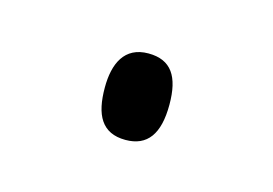

<svg xmlns="http://www.w3.org/2000/svg" viewBox="-32 -427 253 178"><g transform="rotate(15 94.5 -337.5)"><path d="M64 -338C64 -312 72 -296 95 -296C116 -296 126 -310 126 -338C126 -365 117 -379 95 -379C72 -379 64 -361 64 -338Z"/></g></svg>

Font: Noto Sans Thai Looped ExtraCondensed ExtraLight
Style: Regular
Weight: 200
Width: 2
Designer: Sasikarn Vongin, Ben Mitchell
Foundry: The Fontpad Ltd
Version: Version 1.001